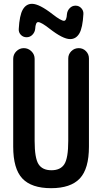

<svg xmlns="http://www.w3.org/2000/svg" viewBox="-20 -985 540 1015"><path d="M334 -911.1Q335.9 -928.7 348.6 -941.9Q361.3 -955.1 379.4 -955.1Q397.5 -955.1 409.7 -941.9Q421.9 -928.7 420.9 -911.1Q417 -837.9 399.4 -808.1Q381.8 -778.3 350.6 -778.3Q312.5 -778.3 241.2 -834Q197.3 -868.2 181.6 -868.2Q168 -868.2 166 -832Q164.1 -814.5 151.4 -801.3Q138.7 -788.1 120.6 -788.1Q102.5 -788.1 90.3 -800.8Q78.1 -813.5 79.1 -831.1Q83 -904.3 100.6 -934.6Q118.2 -964.8 149.4 -964.8Q187.5 -964.8 258.8 -909.2Q302.7 -875 318.4 -875Q332 -875 334 -911.1ZM49.8 -210V-673.8Q49.8 -697.3 66.4 -713.9Q83 -730.5 106 -730.5Q128.9 -730.5 146 -713.9Q163.1 -697.3 163.1 -673.8V-240.2Q163.1 -149.4 183.6 -117.2Q204.1 -85 252 -85Q299.8 -85 320.3 -117.2Q340.8 -149.4 340.8 -240.2V-675.8Q340.8 -698.2 356.9 -714.4Q373 -730.5 396.5 -730.5Q418.9 -730.5 434.6 -714.4Q450.2 -698.2 450.2 -675.8V-210Q450.2 -92.8 401.9 -41.5Q353.5 9.8 250 9.8Q146.5 9.8 98.1 -41.5Q49.8 -92.8 49.8 -210Z"/></svg>

Font: Rounded-X Mgen+ 1m medium
Style: Regular
Weight: 500
Designer: [Source Han Sans]
Ryoko NISHIZUKA  (kana & ideographs); Paul D. Hunt (Latin, Greek & Cyrillic); Wenlong ZHANG  (bopomofo
Version: Version 1.059.20150602